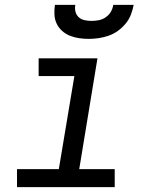

<svg xmlns="http://www.w3.org/2000/svg" viewBox="-20 -770 640 790"><path d="M50 0V-74H222L286 -457H139V-530H381L306 -74H452V0ZM345 -610Q325 -610 305 -613Q285 -616 267.5 -623Q250 -630 235.5 -643Q221 -656 213 -673Q205 -690 204 -710Q203 -730 206 -750H290Q287 -736 290.5 -722Q294 -708 304 -699Q314 -690 328 -687Q342 -684 357 -684Q372 -684 387 -687Q402 -690 415 -699Q428 -708 436 -721.5Q444 -735 446 -750H530Q526 -729 518.5 -709.5Q511 -690 497 -673Q483 -656 465 -643Q447 -630 426.5 -623Q406 -616 385.5 -613Q365 -610 345 -610Z"/></svg>

Font: Iosevka Curly Slab ExObl
Style: Regular
Weight: 400
Width: 7
Italic angle: -9°
Monospace: yes
Designer: Belleve Invis
Foundry: Belleve Invis
Version: Version 11.1.0; ttfautohint (v1.8.3)